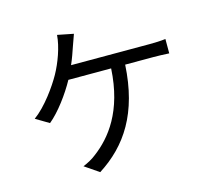

<svg xmlns="http://www.w3.org/2000/svg" viewBox="-115 -932 1230 1110"><g transform="rotate(-15 500.0 -376.5)"><path d="M412 -773 316 -792C311 -721 278 -633 244 -572C210 -511 138 -409 66 -357L145 -310C204 -358 271 -449 312 -524H568C554 -270 446 -139 348 -65C326 -47 295 -30 267 -19L352 39C524 -71 636 -238 652 -524H821C844 -524 883 -523 915 -521V-607C886 -603 846 -602 821 -602H349C365 -638 377 -674 387 -703C394 -724 404 -750 412 -773Z"/></g></svg>

Font: DAIFUKU Sans JP
Style: Regular
Weight: 400
Designer: Original font ‘Source Han Sans JP’ : Ryoko NISHIZUKA  (kana, bopomofo & ideographs); Paul D. Hunt (Latin, Greek & Cyrill
Foundry: Daifuku
Version: Version 1.001